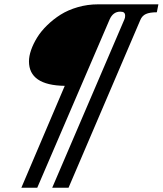

<svg xmlns="http://www.w3.org/2000/svg" viewBox="-20 -737 759 896"><path d="M79.6 139.2 282.2 -336.4Q115.2 -338.9 115.2 -450.7Q115.2 -474.6 125 -503.2Q134.8 -531.7 153.1 -561.5Q171.4 -591.3 200 -619.1Q228.5 -647 262.9 -668.7Q297.4 -690.4 343 -703.6Q388.7 -716.8 438 -716.8H719.2L711.9 -679.7Q678.7 -679.7 660.9 -671.6Q643.1 -663.6 634.8 -643.6L299.8 139.2H223.6L560.5 -646.5Q564 -653.8 564 -663.1Q564 -673.3 558.8 -678Q553.7 -682.6 541 -682.6Q507.8 -682.6 491.7 -646.5L153.8 139.2Z"/></svg>

Font: Elstob 14pt SemiBold
Style: Italic
Weight: 600
Italic angle: -20°
Designer: Peter S. Baker
Version: Version 1.015